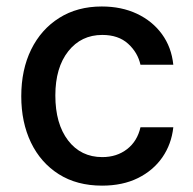

<svg xmlns="http://www.w3.org/2000/svg" viewBox="-20 -573 608 604"><path d="M301.1 11Q221.9 11 165 -25Q108 -61.1 77.4 -124.6Q46.9 -188.2 46.9 -270.2Q46.9 -353.7 78.1 -417.3Q109.4 -480.8 166.4 -516.7Q223.4 -552.6 300.1 -552.6Q362.2 -552.6 410.9 -529.7Q459.5 -506.7 489.5 -465.6Q519.5 -424.4 525.2 -369.3H421.9Q413.4 -407.7 383 -435.4Q352.6 -463.1 301.8 -463.1Q235.4 -463.1 194.8 -411.8Q154.1 -360.4 154.1 -272.7Q154.1 -183.6 194.2 -131.2Q234.4 -78.8 301.8 -78.8Q347.3 -78.8 379.6 -103.7Q411.9 -128.6 421.9 -172.6H525.2Q519.5 -119.7 490.8 -78.1Q462 -36.6 413.9 -12.8Q365.8 11 301.1 11Z"/></svg>

Font: Inter UI Medium
Style: Regular
Weight: 500
Designer: Rasmus Andersson
Foundry: rsms
Version: 3.2;8d6f07862